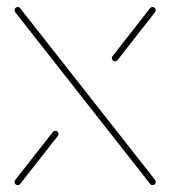

<svg xmlns="http://www.w3.org/2000/svg" viewBox="-20 -539 496 559"><path d="M141.1 -158.1Q145.2 -158.1 147.8 -155.6Q150.4 -153 150.4 -148.9Q150.4 -145.9 148.5 -143.3L38.5 -3.3Q36.3 0 31.5 0Q27.8 0 25 -2.8Q22.2 -5.6 22.2 -9.3Q22.2 -12.2 24.1 -14.8L133.7 -154.4Q136.7 -158.1 141.1 -158.1ZM22.2 -509.3Q22.2 -513.3 25 -515.9Q27.8 -518.5 31.5 -518.5Q36.3 -518.5 38.5 -515.2L431.5 -15.2Q433.7 -12.6 433.7 -9.3Q433.7 -5.6 431.1 -2.8Q428.5 0 424.4 0Q419.6 0 417.4 -3.3L24.4 -503.3Q22.2 -506.3 22.2 -509.3ZM424.1 -518.5Q428.1 -518.5 430.7 -515.9Q433.3 -513.3 433.3 -509.3Q433.3 -506.3 431.5 -503.7L322.2 -364.1Q319.3 -360.4 314.8 -360.4Q311.1 -360.4 308.3 -363.1Q305.6 -365.9 305.6 -369.6Q305.6 -372.6 307.4 -375.2L417 -515.2Q419.3 -518.5 424.1 -518.5Z"/></svg>

Font: 26F Galaxy Hebrew Hairline
Style: Regular
Weight: 50
Designer: C₂₉H₂₅N₃O₅
Version: Version 1.000